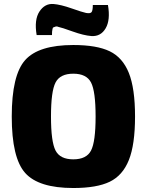

<svg xmlns="http://www.w3.org/2000/svg" viewBox="-20 -930 737 964"><path d="M241 -754H164Q151 -831 178 -872Q205 -913 248 -910Q285 -907 339 -888Q393 -869 412 -865Q434 -861 440 -869.5Q446 -878 446 -905H522Q535 -830 510.5 -788Q486 -746 439 -749Q400 -752 344.5 -772Q289 -792 273 -795Q264 -799 257.5 -796Q251 -793 248 -792.5Q245 -792 243.5 -784Q242 -776 241.5 -771Q241 -766 241 -754ZM348 -704Q466 -704 531 -672.5Q596 -641 627 -563.5Q658 -486 658 -345Q658 -204 627 -126.5Q596 -49 531 -17.5Q466 14 348 14Q174 14 106.5 -61.5Q39 -137 39 -345Q39 -553 106.5 -628.5Q174 -704 348 -704ZM437 -516Q414 -560 348 -560Q282 -560 259 -516Q236 -472 236 -345Q236 -218 259 -174Q282 -130 348 -130Q414 -130 437 -174Q460 -218 460 -345Q460 -472 437 -516Z"/></svg>

Font: Exo 2.0 Extra Bold
Style: Regular
Weight: 800
Designer: Natanael Gama
Version: Version 1.001;PS 001.001;hotconv 1.0.70;makeotf.lib2.5.58329